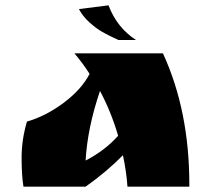

<svg xmlns="http://www.w3.org/2000/svg" viewBox="-20 -700 807 720"><path d="M81 -244Q153 -265 219.5 -315Q286 -365 316 -423Q289 -465 259 -500H591Q690 -285 690 -8V0H458Q454 -57 441 -118Q379 -55 301 0H68Q61 -41 61 -108.5Q61 -176 81 -244ZM423 -191Q397 -280 355 -359Q308 -221 301 -98Q373 -135 423 -191ZM387 -680Q418 -597 490 -550H424Q387 -567 364 -580Q341 -593 315.5 -616Q290 -639 276 -666Z"/></svg>

Font: Ruslan Display
Style: Regular
Weight: 400
Version: Version 1.000